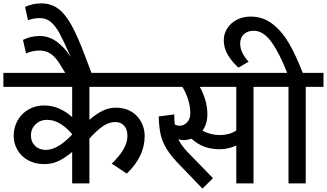

<svg xmlns="http://www.w3.org/2000/svg" viewBox="-40 -1085 1934 1136"><path d="M489 -571V-376Q528 -410 566 -429Q604 -448 645 -448Q698 -448 736.5 -425Q775 -402 795.5 -363.5Q816 -325 816 -280Q816 -159 710 -58L621 -117Q714 -205 714 -281Q714 -320 694 -341.5Q674 -363 642 -363Q604 -363 567 -337Q530 -311 489 -265V0H387V-186Q348 -153 308.5 -133.5Q269 -114 223 -114Q167 -114 126 -137Q85 -160 63 -198Q41 -236 41 -282Q41 -332 64.5 -373Q88 -414 129 -437.5Q170 -461 221 -461Q270 -461 312.5 -441.5Q355 -422 387 -392V-571H-20V-654H854V-571ZM387 -289V-290Q356 -329 317.5 -352.5Q279 -376 239 -376Q198 -376 170.5 -349.5Q143 -323 143 -283Q143 -246 167.5 -222Q192 -198 231 -198Q301 -198 387 -289Z M443 -633 448 -624H364L316 -703Q290 -746 261 -766Q232 -786 196 -786Q152 -786 114 -769L96 -849Q141 -872 195 -872Q249 -872 296 -838Q343 -804 379 -747Q337 -842 313 -886.5Q289 -931 261.5 -954.5Q234 -978 195 -978Q158 -978 126 -965L108 -1044Q152 -1065 204 -1065Q262 -1065 304.5 -1033.5Q347 -1002 384.5 -933.5Q422 -865 468 -741L509 -633Z M1565 -571H1460V0H1358V-224Q1339 -215 1313 -208.5Q1287 -202 1260 -202Q1211 -202 1170.5 -216.5Q1130 -231 1093 -264Q1067 -256 1047 -256Q1032 -256 1015 -261Q1032 -225 1072 -183L1220 -31L1158 31L1031 -101Q975 -157 947.5 -201.5Q920 -246 910.5 -289Q901 -332 899 -396L991 -408Q991 -376 994 -349Q1007 -341 1024 -341Q1046 -341 1066 -360Q1086 -379 1086 -417Q1086 -454 1073.5 -494.5Q1061 -535 1039 -571H834V-654H1565ZM1358 -571H1142Q1163 -534 1175 -492Q1187 -450 1187 -409Q1187 -351 1158 -312Q1205 -286 1260 -286Q1318 -286 1358 -313Z M1874 -571H1769V0H1667V-571H1543V-654H1659Q1614 -770 1566 -836.5Q1518 -903 1462 -903Q1424 -903 1402.5 -882Q1381 -861 1381 -828Q1381 -797 1396 -769Q1411 -741 1431 -720L1371 -685Q1336 -715 1310 -757Q1284 -799 1284 -847Q1284 -885 1304.5 -917Q1325 -949 1361 -968Q1397 -987 1443 -987Q1517 -987 1574 -942Q1631 -897 1671.5 -826Q1712 -755 1751 -654H1874Z"/></svg>

Font: Martel Sans SemiBold
Style: Regular
Weight: 600
Designer: Dan Reynolds and Mathieu Réguer
Foundry: Dan Reynolds and Mathieu Réguer
Version: Version 1.002; ttfautohint (v1.1) -l 5 -r 5 -G 72 -x 0 -D la